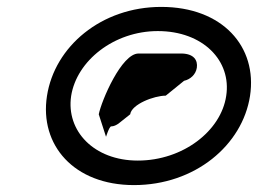

<svg xmlns="http://www.w3.org/2000/svg" viewBox="-20 -732 747 556"><path d="M116 -454C94 -312 194 -196 368 -196C545 -196 682 -312 704 -454C726 -597 624 -712 447 -712C273 -712 138 -597 116 -454ZM186 -454C202 -556 310 -642 437 -642C568 -642 651 -556 635 -454C620 -353 510 -267 379 -267C252 -267 171 -353 186 -454ZM266 -401 287 -336C286 -332 296 -366 302 -366C310 -366 317 -370 323 -374L357 -401C361 -430 426 -455 460 -455L513 -498C531 -502 547 -516 550 -536C553 -557 542 -576 507 -577H381C332 -577 274 -441 266 -401Z"/></svg>

Font: Ampere
Style: SCExtIta
Weight: 400
Version: Version 1